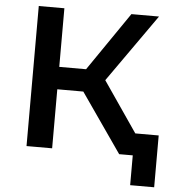

<svg xmlns="http://www.w3.org/2000/svg" viewBox="-57 -753 876 956"><g transform="rotate(5 381.0 -275.5)"><path d="M749 -110V149H629V0H561L356 -295H226V0H98V-700H226V-407H360L561 -700H699L460 -361L632 -110Z"/></g></svg>

Font: CMG Sans SemiBold
Style: Regular
Weight: 600
Designer: Julieta Ulanovsky
Foundry: Julieta Ulanovsky
Version: Version 7.200